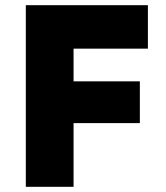

<svg xmlns="http://www.w3.org/2000/svg" viewBox="-20 -720 640 740"><path d="M79.5 0V-700H550V-532.5H263.5V-406.5H519V-245.5H263.5V0Z"/></svg>

Font: Geologica Thin Cursive ExtraBold
Style: Regular
Weight: 800
Version: Version 1.010;gftools[0.9.28]